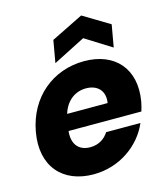

<svg xmlns="http://www.w3.org/2000/svg" viewBox="-118 -887 852 985"><g transform="rotate(-15 308.0 -394.0)"><path d="M169.4 -240.2H576.6C582 -256.5 586 -273.5 589 -288.9C618.6 -457.9 522.3 -565.8 359 -565.8C192.8 -565.8 58.1 -455.9 26.6 -279.2C-4.9 -102.5 94.1 7.9 257.9 7.9C396.6 7.9 510.4 -75.9 556.8 -184.6H374.6C355.6 -155.3 324.9 -130.9 276.5 -130.9C217.1 -130.9 177.1 -170.6 191.9 -254.7L200 -303.5C214.7 -384.2 267.9 -428.6 332.2 -428.6C389.8 -428.6 431.4 -393.6 420.6 -326.9H185.4ZM545.3 -711.9 405.7 -796 235.5 -711.9 214.8 -593.9 385.4 -680.9 524.5 -593.9Z"/></g></svg>

Font: Poppins Devanagari Thin
Style: Italic
Weight: 100
Italic angle: -10°
Designer: Ninad Kale (Devanagari), Jonny Pinhorn (Latin)
Foundry: Indian Type Foundry
Version: 4.005